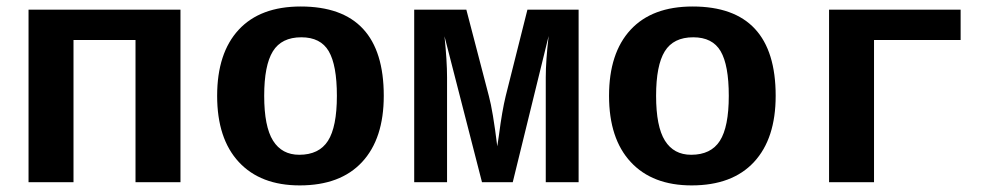

<svg xmlns="http://www.w3.org/2000/svg" viewBox="-20 -558 3040 588"><path d="M532.7 -528.3V0H395V-435.5H205.1V0H67.4V-528.3Z M1155.3 -264.6Q1155.3 -133.3 1088.9 -61.8Q1022.5 9.8 897.9 9.8Q777.8 9.8 711.4 -61.8Q645 -133.3 645 -264.6Q645 -395.5 710.9 -466.8Q776.9 -538.1 900.9 -538.1Q1155.3 -538.1 1155.3 -264.6ZM1011.7 -264.6Q1011.7 -358.4 986.8 -401.1Q961.9 -443.8 902.8 -443.8Q842.3 -443.8 815.7 -400.9Q789.1 -357.9 789.1 -264.6Q789.1 -170.4 816.2 -127.2Q843.3 -84 896.5 -84Q957 -84 984.4 -126.7Q1011.7 -169.4 1011.7 -264.6Z M1550.3 0H1456.1L1341.3 -446.8Q1349.1 -371.1 1349.1 -321.3V0H1248.5V-528.3H1408.2L1477.1 -264.2Q1489.3 -219.7 1502.9 -109.9L1508.3 -146Q1517.6 -218.3 1528.8 -264.2L1595.2 -528.3H1752V0H1651.4V-321.3Q1651.4 -371.6 1660.2 -447.8Z M2355.5 -264.6Q2355.5 -133.3 2289.1 -61.8Q2222.7 9.8 2098.1 9.8Q1978 9.8 1911.6 -61.8Q1845.2 -133.3 1845.2 -264.6Q1845.2 -395.5 1911.1 -466.8Q1977.1 -538.1 2101.1 -538.1Q2355.5 -538.1 2355.5 -264.6ZM2211.9 -264.6Q2211.9 -358.4 2187 -401.1Q2162.1 -443.8 2103 -443.8Q2042.5 -443.8 2015.9 -400.9Q1989.3 -357.9 1989.3 -264.6Q1989.3 -170.4 2016.4 -127.2Q2043.5 -84 2096.7 -84Q2157.2 -84 2184.6 -126.7Q2211.9 -169.4 2211.9 -264.6Z M2921.9 -528.3V-435.5H2656.7V0H2519V-528.3Z"/></svg>

Font: Cousine
Style: Bold
Weight: 700
Monospace: yes
Designer: Steve Matteson
Foundry: Ascender Corporation
Version: Version 1.20